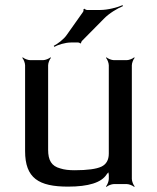

<svg xmlns="http://www.w3.org/2000/svg" viewBox="-20 -719 613 750"><path d="M246 10C326 10 376 -6 396 -37C399 -42 406 -47 407 -51L403 -53C402 -49 405 -41 405 -36V-20C405 -11 399 4 394 9L396 11C401 6 416 0 425 0H475C484 0 499 6 504 11L506 9C501 4 495 -11 495 -20V-464C495 -473 501 -488 506 -493L504 -495C499 -490 484 -484 475 -484H425C416 -484 401 -490 396 -495L394 -493C399 -488 405 -473 405 -464V-119C405 -94 395 -77 376 -68C357 -59 322 -54 272 -54C249 -54 231 -56 216 -61C181 -70 168 -93 168 -134V-464C168 -473 174 -488 179 -493L177 -495C172 -490 157 -484 148 -484H98C89 -484 74 -490 69 -495L67 -493C72 -488 78 -473 78 -464V-129C78 -23 131 10 246 10ZM371 -680H320C317 -680 311 -683 310 -685L306 -683C307 -681 306 -674 304 -672L241 -583C229 -565 204 -547 190 -540L192 -536C206 -544 235 -553 257 -553H286C288 -553 293 -551 293 -549L297 -551C296 -552 298 -557 300 -559L386 -646C406 -667 440 -687 460 -695L459 -699C439 -690 401 -680 371 -680Z"/></svg>

Font: Gamestation Storm
Style: Regular
Weight: 400
Designer: Jonas Hecksher
Foundry: Jonas Hecksher, Playtypeª, e-types AS
Version: Version 1.003